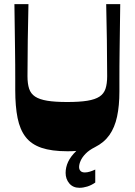

<svg xmlns="http://www.w3.org/2000/svg" viewBox="-20 -720 650 927"><path d="M304.7 10.3Q229.7 10.3 180.5 -6.3Q131.3 -23 103.8 -58.5Q76.3 -94 64.9 -150.2Q53.6 -206.4 53.6 -284.5Q53.6 -314.6 53.6 -343.9Q53.6 -373.2 53.4 -406.4Q53.3 -439.5 52.6 -480.9Q51.9 -522.3 51.3 -576Q50.6 -629.6 49.6 -700H117.4Q115.4 -613.1 114.1 -526.4Q112.7 -439.8 112.7 -352.6Q112.7 -315.6 120.7 -291.5Q128.7 -267.4 149.7 -253.6Q170.7 -239.8 208.2 -233.6Q245.7 -227.5 304.7 -227.5Q363.8 -227.5 401.6 -233.6Q439.5 -239.8 460.4 -253.6Q481.4 -267.4 489.4 -291.5Q497.4 -315.6 497.4 -352.6Q497.4 -439.8 496 -526.4Q494.7 -613.1 492.7 -700H560.5Q559.5 -628.9 558.8 -574.6Q558.2 -520.3 557.5 -478.5Q556.8 -436.8 556.7 -403Q556.5 -369.2 556.5 -339.6Q556.5 -309.9 556.5 -279.2Q556.5 -209.4 545.2 -156.9Q533.9 -104.4 508.2 -68Q482.6 -31.7 438.3 -9.4Q409.9 4.9 393.3 22.1Q376.6 39.3 369.3 56.1Q361.9 72.9 361.9 86.6Q361.9 97.9 368.6 105.2Q375.2 112.6 389.9 112.6Q400.9 112.6 413.8 108.7Q426.6 104.9 439.9 98.6V161.4Q421.2 174.4 401.4 180.6Q381.5 186.7 363.5 186.7Q332.5 186.7 314.6 165.5Q296.8 144.3 296.8 114.7Q296.8 87.7 308.8 61.6Q320.8 35.6 348.4 8.7Q338.4 9.7 327.4 10Q316.4 10.3 304.7 10.3Z"/></svg>

Font: Ojuju ExtraLight
Style: Regular
Weight: 200
Designer: Chisaokwu Joboson, Mirko Velimirovic
Foundry: Udi Foundry
Version: Version 1.000